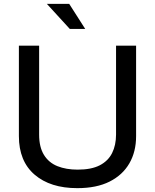

<svg xmlns="http://www.w3.org/2000/svg" viewBox="-20 -966 804 996"><path d="M78 -260V-729H183V-268Q183 -203 208 -162.5Q233 -122 278 -104Q323 -86 383 -86Q454 -86 497.5 -108.5Q541 -131 561.5 -172Q582 -213 582 -268V-729H686V-260Q686 -179 651 -118.5Q616 -58 548.5 -24Q481 10 381 10Q241 10 159.5 -60Q78 -130 78 -260ZM342 -816 223 -946H339L422 -816Z"/></svg>

Font: BDO Grotesk
Style: Regular
Weight: 400
Designer: Deni Anggara
Foundry: Lokal Container
Version: Version 2.000